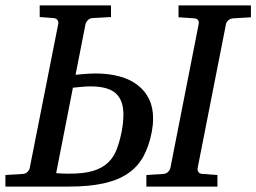

<svg xmlns="http://www.w3.org/2000/svg" viewBox="-42 -691 949 711"><path d="M415 -270Q414.1 -321.8 385.5 -346.4Q356.9 -371.1 293 -371.1Q284.7 -371.1 273.7 -370.4Q262.7 -369.6 252.4 -368.7Q240.2 -367.2 228 -366.2L166 -49.8Q173.3 -49.3 181.6 -48.8Q188.5 -48.3 197.3 -48.1Q206.1 -47.9 215.8 -47.9Q268.6 -47.9 302.5 -58.1Q336.4 -68.4 357.4 -88.1Q378.4 -107.9 389.6 -136.7Q400.9 -165.5 408.2 -202.1Q412.1 -221.7 413.6 -238.3Q415 -254.9 415 -270ZM524.9 -251Q524.9 -239.7 523.7 -227.8Q522.5 -215.8 520 -202.1Q509.8 -149.4 488.8 -111.3Q467.8 -73.2 431.6 -48.6Q395.5 -23.9 341.8 -12Q288.1 0 211.9 0H-22V-43L43 -46.9Q53.7 -47.9 60.3 -54.9Q66.9 -62 67.9 -67.9L173.8 -603Q175.3 -608.9 171.4 -615.7Q167.5 -622.6 157.2 -624L105 -627.9V-670.9H369.1V-627.9L299.8 -624Q289.6 -623 283 -616Q276.4 -608.9 274.9 -603L237.8 -414.1Q251 -415 264.2 -416.5Q275.4 -417.5 288.1 -418.2Q300.8 -418.9 312 -418.9Q360.8 -418.9 400.1 -408.2Q439.5 -397.5 467.3 -376.2Q495.1 -355 510.3 -323.5Q525.4 -292 524.9 -251ZM820.8 -623Q810.5 -622.1 803.5 -615.7Q796.4 -609.4 794.9 -602.1L689.9 -68.8Q688.5 -61.5 692.4 -54.7Q696.3 -47.9 707 -46.9L763.2 -43V0H500V-43L563 -46.9Q574.2 -47.9 580.8 -54.7Q587.4 -61.5 588.9 -68.8L693.8 -602.1Q695.3 -609.4 691.9 -615.7Q688.5 -622.1 678.2 -623L619.1 -627V-670.9H887.2V-627Z"/></svg>

Font: Charis SIL Cyr
Style: Italic
Weight: 400
Italic angle: -11°
Foundry: SIL International
Version: Version 5.000